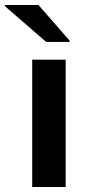

<svg xmlns="http://www.w3.org/2000/svg" viewBox="-44 -749 368 769"><path d="M85 0V-510H219V0ZM141 -581 -24 -724V-729H110L235 -586V-581Z"/></svg>

Font: Saira Expanded SemiBold
Style: Regular
Weight: 600
Width: 7
Designer: Hector Gatti with collaboration of the Omnibus-Type team
Foundry: Omnibus-Type
Version: Version 1.100; ttfautohint (v1.8.3)